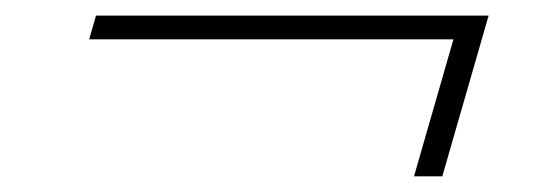

<svg xmlns="http://www.w3.org/2000/svg" viewBox="-20 -390 701 245"><path d="M603.5 -370.1 544.4 -165H508.3L558.6 -339.8H93.8L102.5 -370.1Z"/></svg>

Font: TypoPRO Playfair Display SC
Style: Italic
Weight: 400
Italic angle: -14°
Designer: Claus Eggers Sørensen
Foundry: Claus Eggers Sørensen
Version: Version 1.004;PS 001.004;hotconv 1.0.70;makeotf.lib2.5.58329